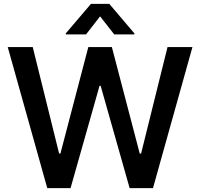

<svg xmlns="http://www.w3.org/2000/svg" viewBox="-20 -970 1032 990"><path d="M223.7 0H343.8L493.3 -527.7H498.9L648.4 0H768.8L972.3 -727.3H843.8L707.4 -177.9H700.6L556.8 -727.3H435.4L291.5 -178.3H284.8L148.8 -727.3H19.9ZM319.2 -792.6H423.7L496.1 -885.7L568.9 -792.6H672.9V-797.9L543.7 -949.9H448.9L319.2 -797.9Z"/></svg>

Font: Magic Ui Pro Semi Bold
Style: Regular
Weight: 600
Designer: Stefan Endress, Andreas Faust
Version: Version 1.000;FEAKit 1.0